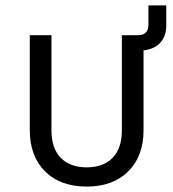

<svg xmlns="http://www.w3.org/2000/svg" viewBox="-20 -680 640 709"><path d="M300 9Q203 9 146.5 -47Q90 -103 90 -199V-550H170V-199Q170 -132 204.5 -97Q239 -62 300 -62Q361 -62 395.5 -97Q430 -132 430 -199V-550H490Q528 -550 528 -589V-660H594V-585Q594 -548 573 -523.5Q552 -499 510 -494V-199Q510 -103 453.5 -47Q397 9 300 9Z"/></svg>

Font: Tiny Light
Style: Regular
Weight: 300
Monospace: yes
Designer: Philipp Nurullin, Konstantin Bulenkov
Foundry: JetBrains
Version: Version 2.251; ttfautohint (v1.8.4.7-5d5b)